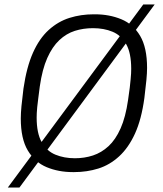

<svg xmlns="http://www.w3.org/2000/svg" viewBox="-20 -760 731 859"><path d="M306 10Q242 10 189 -12Q136 -34 104.5 -86.5Q73 -139 73 -230Q73 -253 76 -285Q79 -317 85 -364Q99 -460 127.5 -524Q156 -588 198 -626Q240 -664 291 -680Q342 -696 399 -696H405Q469 -696 522.5 -674Q576 -652 607 -599.5Q638 -547 638 -456Q638 -434 635 -402Q632 -370 626 -322Q613 -226 584 -162.5Q555 -99 513 -60.5Q471 -22 420 -6Q369 10 312 10ZM315 -52Q358 -52 396 -64.5Q434 -77 465.5 -106Q497 -135 519.5 -185.5Q542 -236 553 -313Q558 -345 560.5 -367.5Q563 -390 564.5 -405.5Q566 -421 566.5 -432Q567 -443 567 -452Q567 -523 544.5 -562.5Q522 -602 483.5 -618Q445 -634 396 -634Q353 -634 315 -622Q277 -610 245.5 -580.5Q214 -551 191.5 -500.5Q169 -450 158 -373Q154 -341 151 -318.5Q148 -296 146.5 -280.5Q145 -265 144.5 -254Q144 -243 144 -234Q144 -164 166.5 -124Q189 -84 228 -68Q267 -52 315 -52ZM15 79 621 -740H672L67 79Z"/></svg>

Font: Chivo ExtraLight
Style: Italic
Weight: 250
Italic angle: -8.05°
Designer: Hector Gatti
Foundry: Omnibus-Type
Version: Version 2.002